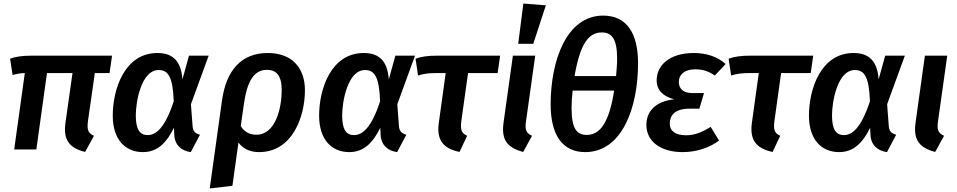

<svg xmlns="http://www.w3.org/2000/svg" viewBox="-20 -843 5399 1083"><path d="M515 -431H598L612 -529H159C107 -529 69 -524 37 -512L51 -420C74 -426 92 -430 120 -431L60 0H185L245 -431H389L349 -149C336 -53 372 -8 460 14L510 -77C477 -92 470 -110 476 -159Z M868 -544C682 -544 616 -339 616 -191C616 -55 687 15 786 15C869 15 920 -39 961 -122L963 -82C966 -24 1004 8 1056 15L1108 -83C1079 -91 1068 -104 1066 -135L1057 -255L1157 -529H1046L1009 -395C1002 -497 956 -544 868 -544ZM875 -448C928 -448 955 -411 960 -272C910 -118 858 -81 813 -81C769 -81 746 -112 746 -192C746 -270 777 -448 875 -448Z M1491 -544C1343 -544 1256 -449 1232 -275L1163 220L1291 205L1325 -39C1349 -6 1388 15 1441 15C1630 15 1700 -185 1700 -334C1700 -465 1622 -544 1491 -544ZM1426 -83C1387 -83 1357 -100 1338 -132L1355 -251C1373 -383 1411 -449 1486 -449C1539 -449 1569 -417 1569 -334C1569 -235 1535 -83 1426 -83Z M2032 -544C1846 -544 1780 -339 1780 -191C1780 -55 1851 15 1950 15C2033 15 2084 -39 2125 -122L2127 -82C2130 -24 2168 8 2220 15L2272 -83C2243 -91 2232 -104 2230 -135L2221 -255L2321 -529H2210L2173 -395C2166 -497 2120 -544 2032 -544ZM2039 -448C2092 -448 2119 -411 2124 -272C2074 -118 2022 -81 1977 -81C1933 -81 1910 -112 1910 -192C1910 -270 1941 -448 2039 -448Z M2620 -431H2787L2801 -529H2446C2394 -529 2357 -524 2324 -512L2338 -417C2370 -427 2397 -431 2445 -431H2494L2455 -149C2442 -53 2480 -5 2572 14L2615 -77C2583 -92 2576 -110 2582 -159Z M2932 -823 2903 -596H2988L3059 -813ZM2999 -529H2873L2820 -149C2807 -53 2843 -9 2931 14L2981 -77C2948 -92 2940 -110 2947 -159Z M3382 -755C3176 -755 3086 -502 3086 -254C3086 -81 3153 15 3281 15C3487 15 3579 -232 3579 -487C3579 -660 3512 -755 3382 -755ZM3374 -660C3432 -660 3461 -623 3461 -510C3461 -481 3458 -451 3455 -414H3221C3252 -597 3301 -660 3374 -660ZM3444 -332C3416 -150 3364 -82 3290 -82C3234 -82 3204 -116 3204 -233C3204 -264 3206 -295 3210 -332Z M3830 15C3909 15 3982 -10 4036 -50L3989 -127C3937 -96 3898 -80 3850 -80C3787 -80 3758 -106 3758 -145C3758 -191 3784 -230 3870 -230H3925L3951 -318H3886C3836 -318 3809 -341 3809 -381C3809 -421 3840 -452 3901 -452C3949 -452 3980 -439 4012 -417L4073 -482C4029 -522 3967 -544 3894 -544C3753 -544 3684 -472 3684 -390C3684 -333 3721 -299 3783 -283C3673 -271 3626 -211 3626 -139C3626 -44 3708 15 3830 15Z M4386 -431H4553L4567 -529H4212C4160 -529 4123 -524 4090 -512L4104 -417C4136 -427 4163 -431 4211 -431H4260L4221 -149C4208 -53 4246 -5 4338 14L4381 -77C4349 -92 4342 -110 4348 -159Z M4795 -544C4609 -544 4543 -339 4543 -191C4543 -55 4614 15 4713 15C4796 15 4847 -39 4888 -122L4890 -82C4893 -24 4931 8 4983 15L5035 -83C5006 -91 4995 -104 4993 -135L4984 -255L5084 -529H4973L4936 -395C4929 -497 4883 -544 4795 -544ZM4802 -448C4855 -448 4882 -411 4887 -272C4837 -118 4785 -81 4740 -81C4696 -81 4673 -112 4673 -192C4673 -270 4704 -448 4802 -448Z M5323 -529H5197L5144 -149C5131 -53 5167 -9 5255 14L5305 -77C5272 -92 5264 -110 5271 -159Z"/></svg>

Font: Fira Sans Medium
Style: Italic
Weight: 500
Italic angle: -8°
Designer: bBox Type GmbH & Carrois Corporate GbR & Edenspiekermann AG
Foundry: bBox Type GmbH & Carrois Corporate GbR & Edenspiekermann AG
Version: Version 4.301;PS 004.301;hotconv 1.0.88;makeotf.lib2.5.64775